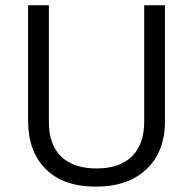

<svg xmlns="http://www.w3.org/2000/svg" viewBox="-20 -685 718 714"><path d="M516.2 -665.3H593.5V-234.6Q593.5 -120.8 524.8 -55.9Q456 9.1 336.2 9.1Q216.4 9.1 150.2 -56.1Q84.4 -121.8 84.4 -236.6V-665.3H161.8V-231Q161.8 -147.1 207.5 -102.9Q253.3 -58.6 339.2 -58.6Q425.2 -58.6 470.7 -103.6Q516.2 -148.6 516.2 -232.1Z"/></svg>

Font: Khula
Style: Regular
Weight: 400
Designer: Erin McLaughlin, Steve Matteson
Version: Version 1.000;PS 1.0;hotconv 1.0.72;makeotf.lib2.5.5900; ttf